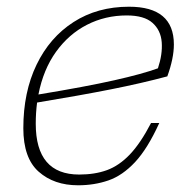

<svg xmlns="http://www.w3.org/2000/svg" viewBox="-20 -542 566 572"><path d="M454.5 -175.5Q420 -99.5 382.5 -59.2Q345 -19 303 -4.5Q261 10 212.5 10Q141 10 95.2 -30.5Q49.5 -71 49.5 -160Q49.5 -267.5 88.8 -349Q128 -430.5 199 -476.2Q270 -522 364.5 -522Q498 -522 498 -409.5Q498 -368.5 478.5 -314.5Q402 -294 311.2 -276Q220.5 -258 90.5 -236.5Q86.5 -206 86.5 -173.5Q86.5 -22 216 -22Q262.5 -22 298.8 -35.2Q335 -48.5 366.8 -81.8Q398.5 -115 430 -175.5ZM357.5 -496Q293.5 -496 239.2 -468.2Q185 -440.5 147 -387.8Q109 -335 94.5 -260.5Q237 -284 320.2 -302.8Q403.5 -321.5 450.5 -338.5Q464.5 -380.5 461.8 -416.2Q459 -452 434.2 -474Q409.5 -496 357.5 -496Z"/></svg>

Font: Newsreader 6pt ExtraLight
Style: Italic
Weight: 275
Italic angle: -17°
Designer: Hugues Gentile
Foundry: Production Type
Version: Version 1.003; ttfautohint (v1.8.3)